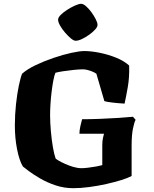

<svg xmlns="http://www.w3.org/2000/svg" viewBox="-20 -988 810 1008"><path d="M365 0Q316 0 271.5 -15Q227 -30 191 -51Q155 -72 131 -90Q107 -108 100 -114Q81 -146 69.5 -205Q58 -264 58 -329Q58 -386 64 -441Q70 -496 79 -539Q88 -582 96 -601Q123 -625 167 -646Q211 -667 261 -684Q311 -701 354.5 -710.5Q398 -720 423 -720Q458 -720 503 -711Q548 -702 590 -685Q632 -668 658 -644Q660 -583 651 -531.5Q642 -480 634 -444Q600 -446 570.5 -449.5Q541 -453 528 -457L486 -601Q476 -608 463 -613Q450 -618 438 -621Q426 -624 416 -624Q396 -624 367 -621Q338 -618 311.5 -614Q285 -610 271 -606Q265 -592 260 -565.5Q255 -539 251 -506.5Q247 -474 245 -442Q243 -410 243 -384Q243 -345 247 -300Q251 -255 257.5 -216.5Q264 -178 272 -156Q274 -153 287.5 -145Q301 -137 322 -127.5Q343 -118 365.5 -111.5Q388 -105 408 -105Q420 -105 442 -107.5Q464 -110 485.5 -114Q507 -118 517 -121V-227Q517 -247 520.5 -263.5Q524 -280 526 -286H397Q397 -303 402 -326Q407 -349 411 -362Q454 -362 504.5 -364Q555 -366 602 -369Q649 -372 678 -375L692 -359Q685 -347 678 -313Q671 -279 671 -224V-64Q653 -54 618 -43Q583 -32 538.5 -22Q494 -12 448.5 -6Q403 0 365 0ZM377 -774Q367 -774 352 -786.5Q337 -799 321.5 -817Q306 -835 295.5 -853.5Q285 -872 285 -885Q285 -896 299 -910Q313 -924 333.5 -937Q354 -950 374 -959Q394 -968 406 -968Q417 -968 431.5 -955.5Q446 -943 459.5 -924.5Q473 -906 482.5 -887.5Q492 -869 492 -857Q492 -847 479.5 -833Q467 -819 448 -805.5Q429 -792 410 -783Q391 -774 377 -774Z"/></svg>

Font: Texturina Medium 12pt Black
Style: Regular
Weight: 900
Version: Version 1.002